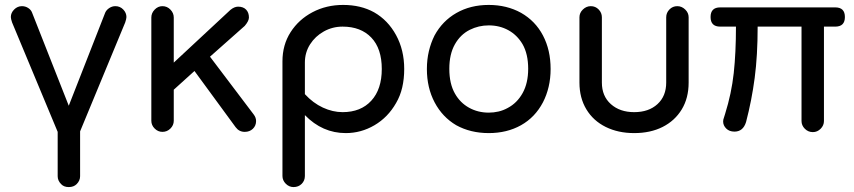

<svg xmlns="http://www.w3.org/2000/svg" viewBox="-20 -558 3466 779"><path d="M259 201Q239 201 228 189Q214 175 214 157V-23L29 -467Q24 -482 24 -489Q24 -506 37.5 -519.5Q51 -533 69 -533Q83 -533 94.5 -525.5Q106 -518 110 -507L259 -129L407 -507Q412 -518 423.5 -525.5Q435 -533 448 -533Q467 -533 480 -519.5Q493 -506 493 -489Q493 -482 488 -467L305 -25V157Q305 175 291 189Q279 201 259 201Z M639 -23Q621 -23 607.5 -36.5Q594 -50 594 -68V-487Q594 -505 607.5 -519Q621 -533 639 -533Q658 -533 671.5 -519Q685 -505 685 -487V-304L915 -518Q931 -531 946 -531Q967 -531 978.5 -519Q990 -507 990 -487Q990 -473 973 -453L832 -328L1009 -94Q1019 -81 1019 -67Q1019 -48 1006 -35.5Q993 -23 973 -23Q950 -23 936 -42L769 -270L685 -194V-68Q685 -50 671.5 -36.5Q658 -23 639 -23Z M1171 201Q1153 201 1139.5 187.5Q1126 174 1126 156V-309Q1126 -376 1159 -427.5Q1192 -479 1248 -508.5Q1304 -538 1372 -538Q1444 -538 1498 -508Q1554 -476 1587 -415.5Q1620 -355 1620 -278Q1620 -238 1612 -203.5Q1604 -169 1587 -140Q1554 -82 1499.5 -50Q1445 -18 1383 -18Q1288 -18 1217 -91V156Q1217 175 1204 188Q1191 201 1171 201ZM1370 -103Q1444 -103 1486.5 -149.5Q1529 -196 1529 -278Q1529 -361 1486.5 -405.5Q1444 -450 1370 -450Q1329 -450 1294 -430.5Q1259 -411 1238 -378Q1217 -345 1217 -304V-176Q1250 -140 1290 -121.5Q1330 -103 1370 -103Z M1963 -18Q1889 -18 1831 -50Q1775 -83 1743.5 -142.5Q1712 -202 1712 -278Q1712 -316 1720 -350Q1728 -384 1743 -414Q1775 -473 1832 -505.5Q1889 -538 1963 -538Q2036 -538 2094 -506Q2152 -473 2183 -414Q2214 -355 2214 -278Q2214 -240 2206 -206Q2198 -172 2183 -143Q2151 -82 2094 -50Q2037 -18 1963 -18ZM1963 -101Q1983 -101 2002.5 -105.5Q2022 -110 2040 -120Q2078 -140 2100.5 -180.5Q2123 -221 2123 -279Q2123 -339 2100 -379Q2078 -416 2042.5 -435.5Q2007 -455 1963 -455Q1922 -455 1886 -437Q1848 -418 1825.5 -378Q1803 -338 1803 -279Q1803 -218 1826 -178Q1847 -141 1883 -121Q1919 -101 1963 -101Z M2553 -18Q2488 -18 2437.5 -43Q2387 -68 2359 -114.5Q2331 -161 2331 -223V-488Q2331 -506 2345 -519.5Q2359 -533 2377 -533Q2396 -533 2409 -519.5Q2422 -506 2422 -488V-223Q2422 -168 2458.5 -135.5Q2495 -103 2553 -103Q2612 -103 2647.5 -135.5Q2683 -168 2683 -223V-488Q2683 -506 2696 -519.5Q2709 -533 2728 -533Q2746 -533 2760 -519.5Q2774 -506 2774 -488V-223Q2774 -160 2746 -114Q2718 -68 2668.5 -43Q2619 -18 2553 -18Z M3278 -22Q3259 -22 3245.5 -35.5Q3232 -49 3232 -67V-450H3054Q3054 -333 3042 -242Q3030 -151 3007 -63Q2995 -24 2960 -24Q2939 -24 2926.5 -36.5Q2914 -49 2914 -65Q2914 -73 2917 -80Q2918 -84 2919.5 -88Q2921 -92 2922 -96Q2948 -179 2957 -261.5Q2966 -344 2966 -450H2902Q2863 -450 2863 -489Q2863 -528 2902 -528H3369Q3408 -528 3408 -489Q3408 -450 3369 -450H3323V-67Q3323 -49 3309.5 -35.5Q3296 -22 3278 -22Z"/></svg>

Font: Huninn
Style: Regular
Weight: 400
Designer: justfont
Foundry: justfont
Version: Version 1.003